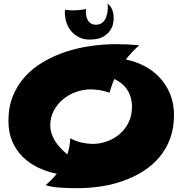

<svg xmlns="http://www.w3.org/2000/svg" viewBox="-20 -945 951 1001"><path d="M706.1 -709Q686.5 -691.9 669.2 -673.6Q651.9 -655.3 636.2 -634.8Q687.5 -624.5 733.2 -600.6Q778.8 -576.7 813 -540Q847.2 -503.4 867.2 -454.3Q887.2 -405.3 887.2 -345.2Q887.2 -278.3 867.4 -223.9Q847.7 -169.4 812.5 -127.2Q777.3 -85 729.5 -54.2Q681.6 -23.4 625.5 -3.2Q569.3 17.1 507.6 26.6Q445.8 36.1 382.8 36.1Q360.8 36.1 336.9 35.4Q313 34.7 290.8 33Q268.6 31.2 249.3 28.1Q230 24.9 217.8 20Q234.9 5.9 249 -8.8Q263.2 -23.4 275.9 -39.1Q224.6 -49.3 178.7 -71.3Q132.8 -93.3 98.4 -127.2Q64 -161.1 43.9 -208Q23.9 -254.9 23.9 -315.9Q23.9 -386.7 47.1 -444.1Q70.3 -501.5 110.6 -545.7Q150.9 -589.8 205.1 -621.8Q259.3 -653.8 321.8 -674.6Q384.3 -695.3 451.9 -705.1Q519.5 -714.8 585.9 -714.8Q614.7 -714.8 644.3 -713.4Q673.8 -711.9 706.1 -709ZM668 -387.2Q668 -415.5 661.1 -438.2Q654.3 -460.9 642.1 -479Q629.9 -497.1 613 -510.3Q596.2 -523.4 576.2 -533.2Q568.4 -515.6 562.3 -498Q556.2 -480.5 550.8 -461.9Q522.5 -471.7 497.8 -475.3Q473.1 -479 452.1 -479Q415.5 -479 377.9 -466.1Q340.3 -453.1 310.3 -428.7Q280.3 -404.3 261.2 -369.6Q242.2 -335 242.2 -292Q242.2 -270 248.8 -249.3Q255.4 -228.5 267.3 -209.5Q279.3 -190.4 295.7 -173.1Q312 -155.8 331.1 -140.1Q337.9 -160.6 341.6 -180.9Q345.2 -201.2 346.2 -224.1Q378.4 -207.5 408 -201.2Q437.5 -194.8 462.9 -194.8Q501 -194.8 537.8 -208Q574.7 -221.2 603.8 -246.1Q632.8 -271 650.4 -306.6Q668 -342.3 668 -387.2ZM541 -925.3Q552.7 -918.5 561 -902.8Q569.3 -887.2 571.8 -867.4Q574.2 -847.7 570.6 -826.2Q566.9 -804.7 554.2 -786.1Q541.5 -767.6 519.5 -754.6Q497.6 -741.7 463.9 -739.3Q422.9 -735.8 394 -749.8Q365.2 -763.7 347.7 -787.1Q330.1 -810.5 323.2 -839.1Q316.4 -867.7 318.8 -894Q343.3 -890.1 371.8 -891.1Q400.4 -892.1 428.7 -897.9Q426.3 -873 431.2 -856.2Q436 -839.4 445.3 -829.8Q454.6 -820.3 466.8 -817.4Q479 -814.5 490.7 -816.9Q502.4 -818.8 510.7 -824.7Q519 -830.6 524.7 -838.6Q530.3 -846.7 533.7 -856.2Q537.1 -865.7 539.1 -875.5Q543.5 -897.9 541 -925.3Z"/></svg>

Font: Shojumaru
Style: Regular
Weight: 400
Version: Version 1.001